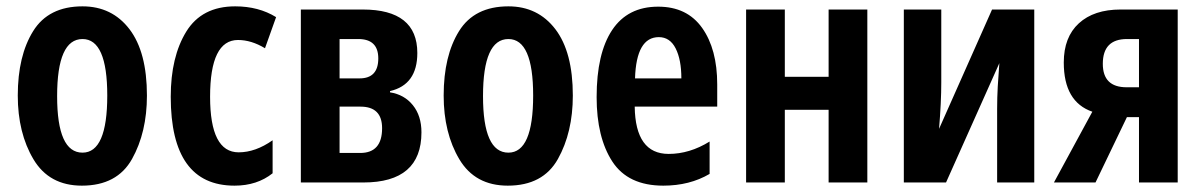

<svg xmlns="http://www.w3.org/2000/svg" viewBox="-20 -575 3788 605"><path d="M240 -555Q133 -555 84.5 -477Q36 -399 36 -274Q36 -156 85.5 -73Q135 10 238 10Q349 10 396 -74Q443 -158 443 -274Q443 -411 388 -483Q333 -555 240 -555ZM240 -452Q318 -452 318 -274Q318 -94 240 -94Q160 -94 160 -272Q160 -452 240 -452Z M839 -29V-133Q785 -95 732 -95Q642 -95 642 -270Q642 -449 730 -449Q772 -449 815 -423L850 -521Q795 -555 721 -555Q616 -555 567 -475.5Q518 -396 518 -270Q518 10 719 10Q790 10 839 -29Z M1123 -545H928V0H1125Q1308 0 1308 -158Q1308 -210 1281 -243.5Q1254 -277 1209 -284V-288Q1295 -308 1295 -408Q1295 -545 1123 -545ZM1113 -328H1050V-452H1109Q1172 -452 1172 -391Q1172 -328 1113 -328ZM1115 -93H1050V-239H1116Q1184 -239 1184 -171Q1184 -93 1115 -93Z M1582 -555Q1475 -555 1426.5 -477Q1378 -399 1378 -274Q1378 -156 1427.5 -73Q1477 10 1580 10Q1691 10 1738 -74Q1785 -158 1785 -274Q1785 -411 1730 -483Q1675 -555 1582 -555ZM1582 -452Q1660 -452 1660 -274Q1660 -94 1582 -94Q1502 -94 1502 -272Q1502 -452 1582 -452Z M1860 -269Q1860 -142 1909.5 -66Q1959 10 2070 10Q2153 10 2216 -27V-129Q2153 -90 2087 -90Q1982 -90 1980 -239H2240V-309Q2240 -420 2192.5 -487Q2145 -554 2054 -554Q1958 -554 1909 -480.5Q1860 -407 1860 -269ZM2127 -328H1981Q1985 -458 2056 -458Q2091 -458 2109 -422.5Q2127 -387 2127 -328Z M2331 -545V0H2453V-229H2591V0H2713V-545H2591V-333H2453V-545Z M2828 -545V0H2961L3129 -376Q3126 -339 3124 -303Q3122 -267 3122 -232V0H3239V-545H3106L2939 -169Q2946 -253 2946 -315V-545Z M3531 -452H3569V-300H3530Q3455 -300 3455 -374Q3455 -452 3531 -452ZM3531 -206H3569V0H3691V-545H3511Q3427 -545 3379.5 -501.5Q3332 -458 3332 -378Q3332 -254 3422 -223L3301 0H3432Z"/></svg>

Font: Noto Sans UI Condensed
Style: Bold
Weight: 700
Width: 3
Designer: Monotype Design Team
Foundry: Monotype Imaging Inc.
Version: 1.001